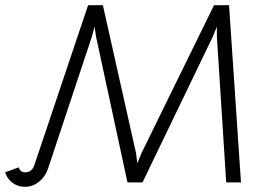

<svg xmlns="http://www.w3.org/2000/svg" viewBox="-38 -704 1076 741"><path d="M-18 -39 34 -58Q38 -48 43.5 -43.5Q49 -39 60 -39Q82 -39 93 -62L302 -684H359L487 -113L492 -74L508 -113L788 -684H846L892 0H835L799 -563V-601L783 -562L512 0H454L333 -561L327 -601L316 -561L147 -52Q137 -22 112.5 -2.5Q88 17 58 17Q30 17 9.5 1Q-11 -15 -18 -39Z"/></svg>

Font: Bellota
Style: Italic
Weight: 400
Italic angle: -7.5°
Designer: Kemie Guaida
Foundry: Kemie Guaida
Version: Version 4.001